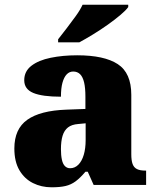

<svg xmlns="http://www.w3.org/2000/svg" viewBox="-20 -786 666 816"><path d="M199 10Q156 10 120 -8Q84 -26 62.5 -62.5Q41 -99 41 -155Q41 -238 96 -277Q151 -316 262 -320L343 -323V-375Q343 -412 337.5 -435.5Q332 -459 320.5 -470.5Q309 -482 291 -482Q275 -482 263.5 -470Q252 -458 245.5 -434.5Q239 -411 239 -375Q160 -375 121.5 -391Q83 -407 83 -445Q83 -483 113.5 -506.5Q144 -530 195.5 -540.5Q247 -551 308 -551Q423 -551 480.5 -513.5Q538 -476 538 -383V-131Q538 -104 543.5 -89Q549 -74 562 -67.5Q575 -61 597 -61H601V0H378L353 -56H343Q321 -30 301.5 -15.5Q282 -1 258.5 4.5Q235 10 199 10ZM278 -71Q298 -71 313 -86Q328 -101 336 -128Q344 -155 344 -191V-262L313 -259Q285 -257 269 -244.5Q253 -232 246 -209Q239 -186 239 -152Q239 -126 243 -107.5Q247 -89 256 -80Q265 -71 278 -71ZM227 -619Q242 -638 262 -664Q282 -690 301.5 -717Q321 -744 331 -766H525V-756Q516 -743 492.5 -723Q469 -703 438 -681Q407 -659 375 -639.5Q343 -620 317 -606H227Z"/></svg>

Font: Noto Serif Armenian Black
Style: Regular
Weight: 900
Version: Version 2.007